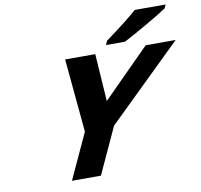

<svg xmlns="http://www.w3.org/2000/svg" viewBox="-96 -1033 1187 1136"><g transform="rotate(-10 497.0 -465.5)"><path d="M511 -714H330L371 -273L245 0H419L547 -278L994 -714H814L530 -429ZM962 -910 972 -931H787L783 -928C747 -896 684 -846 595 -781L593 -779L583 -756H697L699 -757C751 -783 915 -877 960 -908Z"/></g></svg>

Font: Passageway
Style: BdSuIt
Weight: 700
Foundry: Ascender Corporation
Version: Version 1.11